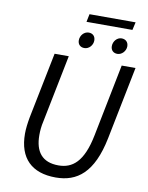

<svg xmlns="http://www.w3.org/2000/svg" viewBox="-98 -973 812 1054"><g transform="rotate(10 308.0 -445.5)"><path d="M286 12C405 12 493 -52 533 -251L614 -656H537L457 -254C427 -101 367 -56 290 -56C199 -56 158 -109 158 -202C158 -226 160 -251 167 -281L242 -656H163L89 -288C83 -255 79 -223 79 -196C79 -59 153 12 286 12ZM318 -715C344 -715 365 -739 365 -765C365 -789 350 -803 328 -803C302 -803 281 -779 281 -752C281 -729 296 -715 318 -715ZM502 -715C527 -715 549 -739 549 -765C549 -789 533 -803 511 -803C486 -803 465 -779 465 -752C465 -729 480 -715 502 -715ZM305 -859H561L571 -903H314Z"/></g></svg>

Font: Source Sans Pro
Style: Italic
Weight: 400
Italic angle: -11°
Designer: Paul D. Hunt
Foundry: Adobe Systems Incorporated
Version: Version 3.006;hotconv 1.0.111;makeotfexe 2.5.65597